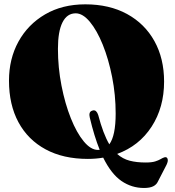

<svg xmlns="http://www.w3.org/2000/svg" viewBox="-20 -736 826 908"><path d="M383.5 -715.5Q497 -715.5 580.8 -669.8Q664.5 -624 710.2 -541.8Q756 -459.5 756 -350Q756 -228 697 -137Q638 -46 534 -8Q560.5 15.5 593.2 24Q626 32.5 668.5 32.5Q697.5 32.5 713.5 27.5Q729.5 22.5 739 16.8Q748.5 11 757.5 8Q770.5 4.5 773 17.5Q775.5 26.5 767.5 43.5L727 122Q720 137.5 704.2 145.2Q688.5 153 661 153Q602.5 153 554.2 119.8Q506 86.5 468 9.5Q433 15.5 395.5 15.5Q279 15.5 195.5 -29.8Q112 -75 67.2 -158Q22.5 -241 22.5 -354.5Q22.5 -457.5 67.2 -539Q112 -620.5 193.2 -668Q274.5 -715.5 383.5 -715.5ZM404.5 -180.5Q401.5 -192.5 404 -201.2Q406.5 -210 417 -213Q427.5 -216.5 434.2 -210Q441 -203.5 444.5 -192Q468 -102.5 497 -53.5Q527 -94 527 -199Q527 -287.5 510.2 -372Q493.5 -456.5 466 -524.5Q438.5 -592.5 405 -632.8Q371.5 -673 338 -673Q297 -673 275.5 -630.2Q254 -587.5 254 -505.5Q254 -416.5 270.8 -331Q287.5 -245.5 315 -176.8Q342.5 -108 376 -67.5Q409.5 -27 443 -27Q447.5 -27 451.5 -27.5Q425.5 -91.5 404.5 -180.5Z"/></svg>

Font: Fraunces 72pt S000 Black
Style: Regular
Weight: 900
Version: Version 1.000; ttfautohint (v1.8.3)